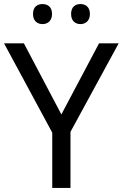

<svg xmlns="http://www.w3.org/2000/svg" viewBox="-20 -928 606 948"><path d="M143 -859C143 -825 164 -809 190 -809C215 -809 237 -825 237 -859C237 -894 215 -908 190 -908C164 -908 143 -894 143 -859ZM331 -859C331 -825 352 -809 377 -809C402 -809 424 -825 424 -859C424 -894 402 -908 377 -908C352 -908 331 -894 331 -859ZM283 -363 98 -714H0L238 -273V0H328V-277L566 -714H469Z"/></svg>

Font: Noto Sans Gurmukhi UI
Style: Regular
Weight: 400
Designer: Jelle Bosma - Monotype Design Team
Foundry: Monotype Imaging Inc.
Version: Version 2.004